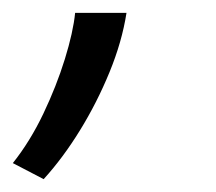

<svg xmlns="http://www.w3.org/2000/svg" viewBox="-68 -121 337 299"><path d="M0 158 -48 133Q-21 99 -0.5 56Q20 13 33 -29Q46 -71 49 -101H129Q122 -56 102.5 -8.5Q83 39 56.5 82Q30 125 0 158Z"/></svg>

Font: Ubuntu Sans
Style: Italic
Weight: 400
Italic angle: -13.5°
Designer: Dalton Maag Ltd
Foundry: Dalton Maag Ltd
Version: Version 1.006